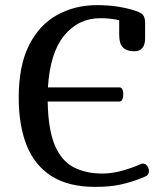

<svg xmlns="http://www.w3.org/2000/svg" viewBox="-20 -729 621 749"><path d="M461 -361Q461 -351 457.5 -342Q454 -333 446 -333H166Q168 -223 194 -162Q220 -101 267.5 -76.5Q315 -52 379 -52Q410 -52 444 -60Q478 -68 510 -81L529 -89Q531 -90 533 -90.5Q535 -91 537 -91Q548 -91 554.5 -81.5Q561 -72 561 -61Q561 -47 548 -41L531 -34Q494 -19 452.5 -9.5Q411 0 351 0Q247 0 181 -42Q115 -84 84 -162Q53 -240 53 -348Q53 -473 93.5 -553Q134 -633 203.5 -671Q273 -709 359 -709Q397 -709 433.5 -704Q470 -699 505 -688Q528 -681 537 -671.5Q546 -662 546 -639V-579Q546 -529 503 -529Q475 -529 460 -543.5Q445 -558 445 -594V-650Q428 -654 410 -656Q392 -658 372 -658Q286 -658 230.5 -590.5Q175 -523 167 -388H446Q454 -388 457.5 -380Q461 -372 461 -361Z"/></svg>

Font: Marmelad
Style: Regular
Weight: 400
Designer: Manvel Shmavonyan
Foundry: Cyreal
Version: Version 1.110; ttfautohint (v1.8.4.7-5d5b)